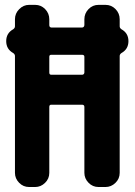

<svg xmlns="http://www.w3.org/2000/svg" viewBox="-20 -750 540 770"><path d="M308.6 -450.2Q317.4 -450.2 318.4 -459V-522.5Q318.4 -530.3 308.6 -530.3H185.5Q177.7 -530.3 177.7 -522.5V-459Q177.7 -450.2 185.5 -450.2ZM466.8 -632.8Q495.1 -617.2 495.1 -585Q495.1 -552.7 466.8 -537.1Q460 -532.2 460 -525.4V-56.6Q460 -33.2 442.9 -16.6Q425.8 0 403.3 0H375Q351.6 0 335 -17.1Q318.4 -34.2 318.4 -56.6V-321.3Q318.4 -330.1 308.6 -330.1H185.5Q177.7 -330.1 177.7 -321.3V-56.6Q177.7 -33.2 160.6 -16.6Q143.6 0 121.1 0H96.7Q73.2 0 56.6 -17.1Q40 -34.2 40 -56.6V-525.4Q40 -532.2 33.2 -537.1Q4.9 -552.7 4.9 -585Q4.9 -617.2 33.2 -632.8Q40 -637.7 40 -644.5V-672.9Q40 -696.3 57.1 -713.4Q74.2 -730.5 96.7 -730.5H121.1Q144.5 -730.5 161.1 -713.4Q177.7 -696.3 177.7 -672.9V-649.4Q177.7 -640.6 185.5 -639.6H308.6Q317.4 -639.6 318.4 -649.4V-672.9Q318.4 -696.3 335 -713.4Q351.6 -730.5 375 -730.5H403.3Q426.8 -730.5 443.4 -713.4Q460 -696.3 460 -672.9V-644.5Q460 -637.7 466.8 -632.8Z"/></svg>

Font: Rounded Mgen+ 1m bold
Style: Bold
Weight: 700
Designer: [Source Han Sans]
Ryoko NISHIZUKA  (kana & ideographs); Paul D. Hunt (Latin, Greek & Cyrillic); Wenlong ZHANG  (bopomofo
Version: Version 1.059.20150602